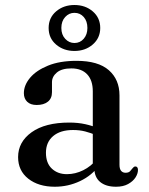

<svg xmlns="http://www.w3.org/2000/svg" viewBox="-20 -716 580 748"><path d="M347.5 -61.5V-71L341.5 -74V-360Q341.5 -403 319.8 -426.2Q298 -449.5 258 -449.5Q220.5 -449.5 201.5 -433.5Q182.5 -417.5 182.5 -396V-357Q182.5 -332.5 166.5 -319.8Q150.5 -307 123 -307Q99 -307 86 -319.5Q73 -332 73 -353Q73 -384 97 -412.8Q121 -441.5 166.8 -460.2Q212.5 -479 278 -479Q362.5 -479 404 -442.5Q445.5 -406 445.5 -344.5V-74Q445.5 -58 451.8 -50.5Q458 -43 469 -43Q481 -43 486.5 -48.8Q492 -54.5 496 -60Q498.5 -63 501 -65.2Q503.5 -67.5 507.5 -67.5Q512.5 -67.5 515 -63.8Q517.5 -60 517.5 -54Q517.5 -39.5 507.8 -24.5Q498 -9.5 479 1Q460 11.5 432 11.5Q392.5 11.5 370 -7.2Q347.5 -26 347.5 -61.5ZM50.5 -104Q50.5 -163 103.2 -200.8Q156 -238.5 250 -238.5Q284 -238.5 312.2 -232.2Q340.5 -226 362.5 -216L354.5 -189.5Q334 -198 312.2 -203.8Q290.5 -209.5 264.5 -209.5Q215 -209.5 187 -185.8Q159 -162 159 -121Q159 -80.5 182 -59Q205 -37.5 240.5 -37.5Q273.5 -37.5 304.2 -52.8Q335 -68 357.5 -96L367.5 -73Q338.5 -32.5 292 -10.5Q245.5 11.5 193.5 11.5Q130 11.5 90.2 -19.8Q50.5 -51 50.5 -104ZM270 -517.5Q228 -517.5 198.8 -542.2Q169.5 -567 169.5 -607Q169.5 -647 198.8 -671.8Q228 -696.5 270 -696.5Q312.5 -696.5 341.5 -671.5Q370.5 -646.5 370.5 -607Q370.5 -568 341.5 -542.8Q312.5 -517.5 270 -517.5ZM270 -666Q249 -666 234 -649.8Q219 -633.5 219 -607Q219 -581 234 -564.8Q249 -548.5 270 -548.5Q292 -548.5 306.2 -565Q320.5 -581.5 320.5 -607Q320.5 -633.5 306.2 -649.8Q292 -666 270 -666Z"/></svg>

Font: Fraunces 16pt
Style: Regular
Weight: 400
Version: Version 1.000;[b76b70a41]